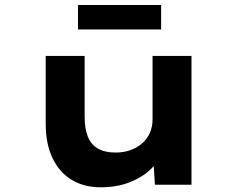

<svg xmlns="http://www.w3.org/2000/svg" viewBox="-20 -761 984 791"><path d="M395.1 10.6Q326.3 10.6 275.5 -19.9Q224.7 -50.3 196.5 -109.4Q168.3 -168.4 168.3 -251.3V-530.7H328.7V-281Q328.7 -230.8 341.9 -197.9Q355.1 -165 383.8 -148.7Q412.6 -132.5 456.6 -132.5Q488.2 -132.5 515.6 -141.9Q543 -151.3 564.1 -169.2Q585.2 -187 596.9 -212.6Q608.5 -238.2 608.5 -269.6V-530.7H768.9V0H618.2L611.4 -108.9L640.8 -120.9Q629.4 -89.3 595.7 -58.8Q562 -28.3 511 -8.9Q460 10.6 395.1 10.6ZM301.3 -639.7V-740.5H643.8V-639.7Z"/></svg>

Font: Lexend Tera
Style: Regular
Weight: 400
Designer: Bonnie Shaver-Troup, Thomas Jockin
Foundry: Lexend
Version: Version 1.007